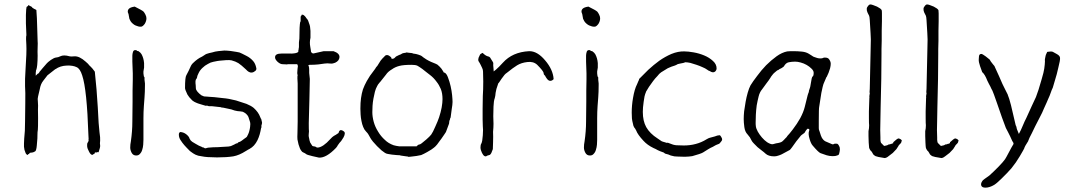

<svg xmlns="http://www.w3.org/2000/svg" viewBox="-20 -706 4944 879"><path d="M146.5 -660.2Q149.4 -627 150.4 -577.1Q151.4 -524.4 152.3 -516.6Q153.3 -510.7 152.3 -489.3Q151.4 -466.8 152.3 -451.2Q152.3 -428.7 150.4 -408.2Q148.4 -391.6 146.5 -387.7Q144.5 -383.8 144.5 -381.8Q144.5 -380.9 144.5 -378.9Q143.6 -375 143.6 -372.1V-359.4L152.3 -368.2Q156.2 -369.1 159.2 -373V-374Q161.1 -377.9 165 -381.8Q169.9 -386.7 174.8 -393.6L194.3 -416Q198.2 -420.9 212.9 -431.6Q227.5 -441.4 235.4 -442.4Q247.1 -443.4 255.9 -448.2Q271.5 -456.1 298.8 -448.2Q301.8 -447.3 306.6 -447.3Q309.6 -447.3 321.3 -448.2Q343.8 -449.2 372.1 -423.8L382.8 -414.1Q388.7 -406.2 395 -400.9Q401.4 -395.5 414.1 -377.9Q422.9 -297.9 427.7 -213.9Q431.6 -128.9 435.5 -100.6Q439.5 -74.2 438.5 -62.5Q436.5 -48.8 438.5 -40Q439.5 -32.2 431.6 -9.8Q430.7 -9.8 429.7 -8.8L427.7 -9.8Q426.8 -9.8 420.9 -7.8L416 -8.8V-6.8L414.1 -7.8V-3.9Q410.2 -2 406.2 1Q405.3 2.9 402.3 2.9Q394.5 2.9 386.7 -13.7Q379.9 -25.4 378.9 -37.1Q377.9 -48.8 381.8 -53.7Q387.7 -62.5 384.8 -68.4L385.7 -69.3Q385.7 -73.2 384.8 -86.9Q377.9 -296.9 356.4 -360.4Q346.7 -391.6 331.1 -398.4Q313.5 -407.2 284.2 -405.8Q254.9 -404.3 234.4 -389.6H233.4L197.3 -361.3L177.7 -335.9Q166 -321.3 162.1 -297.9Q157.2 -275.4 154.3 -264.6Q151.4 -252.9 153.3 -242.2Q154.3 -232.4 154.3 -222.7Q153.3 -212.9 154.3 -166Q154.3 -120.1 153.3 -112.3Q151.4 -102.5 151.4 -85.9Q151.4 -70.3 150.4 -63.5Q149.4 -55.7 148.4 -39.1Q147.5 -28.3 145.5 -21.5Q143.6 -14.6 141.6 -13.7Q134.8 -8.8 127.9 -7.8Q121.1 -6.8 119.1 -6.8Q115.2 -6.8 112.3 0L108.4 -1V2.9H105.5Q99.6 1 96.7 -6.8Q90.8 -19.5 89.8 -34.2Q89.8 -46.9 89.8 -49.3Q89.8 -51.8 90.8 -71.3L93.8 -107.4Q94.7 -123 94.7 -150.4Q94.7 -178.7 95.7 -232.4Q96.7 -287.1 94.7 -311.5Q93.8 -342.8 96.7 -383.8Q102.5 -468.8 100.6 -501Q98.6 -533.2 99.6 -538.1Q101.6 -544.9 100.6 -551.8Q97.7 -603.5 98.6 -637.7Q99.6 -668 101.6 -673.8L103.5 -675.8L108.4 -678.7V-680.7Q109.4 -681.6 110.4 -682.6Q111.3 -682.6 112.3 -681.6Q118.2 -678.7 119.1 -677.7Q120.1 -677.7 121.1 -677.2Q122.1 -676.8 123 -675.8Q126 -674.8 127 -672.9V-671.9L127.9 -670.9Q137.7 -664.1 141.6 -663.1ZM174.8 -393.6Q174.8 -393.6 174.8 -394.5Z M568.4 -641.6Q566.4 -645.5 565.4 -649.4Q563.5 -659.2 570.3 -666Q577.1 -672.9 596.7 -675.8Q601.6 -673.8 623 -662.1Q633.8 -656.2 637.7 -652.3Q641.6 -647.5 646 -638.7Q650.4 -629.9 650.4 -622.1Q650.4 -609.4 642.6 -596.7Q633.8 -585 627 -584Q620.1 -583 613.3 -585Q606.4 -586.9 600.6 -589.4Q594.7 -591.8 587.9 -597.7Q581.1 -603.5 577.6 -609.4Q574.2 -615.2 572.3 -620.1Q570.3 -632.8 568.4 -641.6ZM641.6 -351.6V-341.8V-340.8L643.6 -324.2V-315.4Q643.6 -285.2 641.6 -259.8L638.7 -220.7Q636.7 -194.3 636.7 -164.1V-66.4Q636.7 -56.6 635.7 -43.9Q634.8 -31.2 630.9 -19.5Q627.9 -8.8 620.1 -1Q614.3 5.9 603.5 5.9Q589.8 5.9 583 -5.9Q576.2 -18.6 576.2 -30.3Q576.2 -44.9 579.1 -58.6Q585.9 -105.5 585.9 -149.4Q585.9 -194.3 586.9 -241.2Q586.9 -266.6 586.9 -291Q587.9 -316.4 587.9 -342.8V-370.1L585.9 -423.8V-451.2Q585.9 -459 588.9 -468.8Q591.8 -476.6 598.6 -476.6H603.5L608.4 -472.7Q611.3 -471.7 614.3 -471.7L615.2 -470.7Q623 -465.8 627.9 -458Q632.8 -449.2 635.7 -439Q638.7 -428.7 639.6 -417V-396.5L636.7 -378.9V-377.9V-370.1Q636.7 -368.2 637.7 -362.3Q637.7 -355.5 641.6 -351.6Z M1078.1 -56.6Q1078.1 -56.6 1076.2 -56.6Q1070.3 -54.7 1069.3 -52.7Q1067.4 -48.8 1063.5 -49.8Q1063.5 -49.8 1056.6 -46.9Q1055.7 -45.9 1053.7 -44.9Q1047.9 -43 1043 -40Q1040 -37.1 1026.4 -35.2Q1003.9 -33.2 975.6 -32.2Q956.1 -32.2 936.5 -30.3H934.6L930.7 -29.3H929.7H928.7Q924.8 -27.3 922.9 -27.3H918.9Q916 -27.3 913.1 -30.3L909.2 -31.2H907.2L906.2 -32.2L902.3 -34.2L890.6 -39.1Q883.8 -43 875 -47.9Q864.3 -53.7 860.4 -56.6Q858.4 -58.6 853.5 -62.5Q849.6 -67.4 847.7 -71.3V-72.3Q844.7 -82 832 -91.8Q820.3 -100.6 805.7 -101.6Q802.7 -101.6 800.8 -97.7Q798.8 -95.7 798.8 -89.8Q798.8 -76.2 806.6 -64.5Q815.4 -50.8 824.2 -41Q831.1 -34.2 835 -29.3Q839.8 -24.4 844.7 -19.5Q848.6 -14.6 854 -11.2Q859.4 -7.8 864.3 -3.9Q874 2.9 887.7 6.8Q901.4 9.8 916 11.7Q930.7 13.7 946.3 13.7Q960.9 14.6 973.6 14.6Q1017.6 14.6 1047.9 9.8Q1075.2 4.9 1105.5 -14.6Q1112.3 -18.6 1112.3 -18.6L1113.3 -19.5Q1118.2 -21.5 1120.1 -23.4H1121.1Q1134.8 -31.2 1142.6 -40Q1152.3 -50.8 1158.7 -64Q1165 -77.1 1168.9 -90.8Q1172.9 -105.5 1174.8 -117.2Q1175.8 -122.1 1176.8 -122.1Q1176.8 -123 1176.8 -129.9V-130.9V-131.8Q1176.8 -131.8 1178.7 -137.7Q1179.7 -140.6 1179.7 -143.6Q1179.7 -146.5 1178.7 -149.4Q1177.7 -152.3 1176.8 -157.2Q1176.8 -161.1 1173.8 -164.1Q1171.9 -167 1171.9 -169.9H1170.9V-170.9Q1163.1 -192.4 1141.6 -211.9Q1129.9 -221.7 1108.4 -230.5Q1085.9 -238.3 1060.5 -246.1Q1026.4 -254.9 1001 -256.8Q952.1 -262.7 939.5 -262.7Q931.6 -263.7 927.7 -263.7Q918 -264.6 914.1 -264.6Q912.1 -265.6 902.3 -269.5Q897.5 -272.5 892.6 -277.3Q882.8 -286.1 878.9 -293.9Q876 -297.9 876 -315.4Q876 -319.3 875 -325.2Q875 -331.1 875 -334Q875 -335.9 876 -339.8Q879.9 -349.6 880.9 -345.7Q880.9 -345.7 880.9 -346.7Q882.8 -360.4 889.6 -372.1Q895.5 -384.8 907.2 -395.5Q918 -406.2 931.6 -413.1Q944.3 -420.9 956.1 -422.9Q966.8 -424.8 975.6 -426.8Q977.5 -427.7 1015.6 -430.7Q1031.2 -431.6 1040 -429.7Q1058.6 -424.8 1071.3 -417Q1087.9 -405.3 1097.7 -395.5Q1102.5 -391.6 1106.4 -387.7Q1110.4 -383.8 1112.3 -381.8Q1114.3 -380.9 1116.2 -378.9Q1118.2 -377 1124 -375Q1127.9 -373 1133.8 -374Q1141.6 -375 1149.4 -381.8Q1155.3 -387.7 1153.3 -394.5Q1149.4 -415 1138.7 -426.8Q1126 -441.4 1108.4 -450.2Q1084 -462.9 1076.2 -465.8Q1068.4 -467.8 1035.2 -472.7Q1017.6 -474.6 1006.8 -474.6Q972.7 -471.7 964.8 -469.7Q952.1 -465.8 937.5 -462.9Q923.8 -460 915 -453.1Q905.3 -446.3 894.5 -441.4Q885.7 -436.5 874 -426.8Q859.4 -415 854.5 -405.3Q842.8 -378.9 833 -361.3Q827.1 -352.5 827.1 -302.7Q827.1 -295.9 837.9 -273.4Q839.8 -270.5 846.7 -260.7Q857.4 -249 860.4 -246.1Q869.1 -239.3 877 -236.3Q881.8 -233.4 905.3 -226.6Q920.9 -221.7 921.9 -221.7Q928.7 -223.6 936.5 -219.7Q937.5 -219.7 951.2 -219.7L986.3 -215.8H987.3H988.3Q992.2 -213.9 994.1 -213.9Q999 -213.9 1002.9 -212.9L1039.1 -205.1Q1047.9 -202.1 1053.7 -200.2Q1060.5 -198.2 1067.4 -197.3Q1074.2 -197.3 1079.1 -196.3Q1090.8 -194.3 1091.8 -194.3Q1110.4 -185.5 1117.2 -170.9Q1125 -148.4 1125 -146.5Q1127 -140.6 1125 -125Q1124 -116.2 1121.1 -105.5Q1119.1 -97.7 1116.2 -91.8Q1111.3 -81.1 1110.4 -80.1Q1109.4 -78.1 1097.7 -70.3Q1086.9 -61.5 1078.1 -56.6ZM843.8 -19.5 844.7 -18.6Q844.7 -19.5 844.2 -19.5Q843.8 -19.5 843.8 -19.5Z M1360.4 -635.7 1361.3 -638.7Q1361.3 -638.7 1364.3 -638.7Q1370.1 -638.7 1376 -631.8Q1378.9 -628.9 1379.9 -627Q1381.8 -623 1386.7 -618.2Q1390.6 -614.3 1394.5 -600.6Q1398.4 -590.8 1399.4 -584L1401.4 -564.5V-533.2Q1396.5 -512.7 1400.4 -492.2Q1402.3 -478.5 1403.3 -474.6V-473.6Q1403.3 -466.8 1408.2 -463.9Q1412.1 -460 1418 -461.9L1461.9 -471.7Q1485.4 -471.7 1506.8 -471.7V-470.7V-471.7Q1535.2 -461.9 1534.2 -444.3Q1533.2 -427.7 1514.6 -418.9Q1503.9 -414.1 1493.2 -415Q1477.5 -417 1465.8 -415L1437.5 -411.1Q1419.9 -409.2 1397.5 -409.2L1391.6 -408.2L1393.6 -402.3Q1395.5 -396.5 1395.5 -385.7Q1395.5 -374 1395.5 -372.1L1398.4 -344.7L1396.5 -252Q1393.6 -158.2 1393.6 -142.6Q1393.6 -108.4 1394.5 -104.5Q1394.5 -101.6 1393.6 -93.8Q1392.6 -83 1393.6 -80.1Q1394.5 -78.1 1395.5 -71.3Q1396.5 -63.5 1399.4 -55.7V-54.7L1409.2 -39.1Q1411.1 -36.1 1421.9 -35.2L1424.8 -34.2Q1428.7 -30.3 1434.6 -30.3Q1459 -32.2 1492.2 -69.3Q1502 -80.1 1508.8 -84Q1512.7 -85.9 1517.6 -88.9Q1521.5 -91.8 1523.4 -92.8Q1527.3 -94.7 1529.3 -96.7L1530.3 -97.7V-98.6Q1533.2 -110.4 1541 -110.4Q1545.9 -110.4 1552.7 -105.5Q1558.6 -101.6 1558.6 -95.7Q1558.6 -87.9 1552.7 -77.1Q1545.9 -65.4 1542 -60.5Q1537.1 -55.7 1534.2 -51.8Q1531.2 -47.9 1529.3 -44.9Q1526.4 -42 1524.4 -37.1L1518.6 -29.3Q1473.6 17.6 1440.4 15.6Q1435.5 14.6 1410.2 8.8Q1384.8 2.9 1380.9 -1Q1377.9 -3.9 1369.1 -7.8Q1363.3 -9.8 1360.4 -14.6Q1355.5 -20.5 1353 -26.9Q1350.6 -33.2 1346.7 -44.9Q1343.8 -57.6 1341.8 -67.4Q1340.8 -77.1 1341.8 -96.7Q1342.8 -116.2 1342.8 -149.4V-323.2Q1340.8 -354.5 1341.8 -358.4L1342.8 -359.4L1340.8 -371.1Q1341.8 -392.6 1343.8 -403.3V-404.3L1340.8 -412.1H1300.8Q1295.9 -412.1 1293.9 -411.1L1273.4 -412.1Q1262.7 -412.1 1250 -423.8Q1238.3 -435.5 1239.3 -444.3Q1239.3 -460.9 1269.5 -460.9Q1276.4 -460.9 1279.3 -460.9H1307.6Q1315.4 -460 1328.1 -461.9Q1336.9 -462.9 1341.8 -465.8Q1347.7 -468.8 1345.7 -475.6Q1345.7 -476.6 1346.7 -477.5Q1347.7 -480.5 1347.7 -485.4Q1347.7 -488.3 1348.6 -490.2Q1348.6 -491.2 1348.6 -502V-511.7L1350.6 -529.3Q1350.6 -587.9 1354.5 -606.4Q1355.5 -607.4 1356.4 -607.4Q1356.4 -619.1 1356.4 -627.9V-630.9H1357.4Z M1972.7 -126Q1984.4 -151.4 1990.2 -168.9Q1998 -192.4 2002 -213.9Q2005.9 -236.3 2005.9 -252Q2005.9 -279.3 1998 -298.8Q1990.2 -317.4 1978.5 -332Q1965.8 -349.6 1949.2 -362.3Q1940.4 -369.1 1931.6 -376Q1922.9 -382.8 1913.1 -390.6Q1899.4 -400.4 1890.6 -405.3Q1881.8 -409.2 1864.3 -409.2Q1827.1 -409.2 1808.6 -404.3Q1789.1 -399.4 1774.4 -388.7Q1755.9 -377.9 1747.1 -364.3Q1743.2 -358.4 1720.7 -331.1Q1720.7 -331.1 1719.7 -330.1H1718.8V-329.1L1714.8 -324.2Q1710.9 -320.3 1707 -312.5Q1700.2 -300.8 1696.3 -285.6Q1692.4 -270.5 1689.5 -253.9Q1686.5 -237.3 1685.5 -221.2Q1684.6 -205.1 1684.6 -192.4Q1684.6 -171.9 1690.9 -148.4Q1697.3 -125 1710.9 -103.5Q1723.6 -82 1742.2 -65.4Q1757.8 -49.8 1782.2 -41Q1789.1 -39.1 1794.9 -38.1L1807.6 -36.1H1808.6H1885.7H1887.7L1888.7 -38.1Q1896.5 -44.9 1899.4 -44.4Q1902.3 -43.9 1910.2 -49.8Q1918 -55.7 1931.6 -67.4Q1947.3 -81.1 1954.1 -89.8Q1961.9 -100.6 1972.7 -126ZM2013.7 -89.8Q1998 -66.4 1992.2 -59.6Q1979.5 -41 1972.7 -35.2Q1968.8 -31.2 1955.1 -21.5Q1945.3 -15.6 1935.5 -9.8Q1930.7 -6.8 1920.9 -2Q1909.2 2.9 1908.2 3.9Q1886.7 8.8 1865.2 10.7Q1850.6 12.7 1847.7 11.7V10.7Q1846.7 10.7 1839.8 9.8L1812.5 5.9Q1812.5 4.9 1812.5 4.9V5.9Q1812.5 5.9 1812.5 5.9V4.9Q1807.6 4.9 1794.9 3.9Q1786.1 2.9 1776.4 2H1775.4Q1766.6 1 1756.8 -1Q1749 -2 1745.1 -4.9H1744.1Q1735.4 -10.7 1726.6 -17.6Q1715.8 -27.3 1706.1 -37.1Q1696.3 -46.9 1687.5 -57.6Q1676.8 -71.3 1675.8 -74.2Q1670.9 -84 1667 -89.8Q1664.1 -95.7 1655.3 -104.5H1656.2H1655.3Q1647.5 -112.3 1642.6 -125Q1637.7 -136.7 1634.8 -152.3Q1631.8 -167 1630.9 -181.6Q1629.9 -196.3 1629.9 -208Q1629.9 -236.3 1632.8 -256.8Q1635.7 -278.3 1641.6 -296.9Q1648.4 -315.4 1659.2 -335Q1674.8 -362.3 1686.5 -376Q1697.3 -389.6 1697.3 -390.6L1702.1 -398.4Q1707 -402.3 1712.9 -413.1Q1719.7 -424.8 1722.7 -428.7Q1735.4 -444.3 1739.3 -446.3V-447.3Q1743.2 -451.2 1746.1 -453.1Q1749 -454.1 1752.9 -454.1Q1754.9 -454.1 1758.8 -452.1H1759.8Q1771.5 -444.3 1771.5 -441.4Q1771.5 -437.5 1774.4 -436.5Q1778.3 -436.5 1780.3 -437.5L1783.2 -438.5L1784.2 -439.5H1785.2L1793 -447.3Q1793 -447.3 1796.9 -449.2Q1805.7 -454.1 1814.5 -457Q1823.2 -462.9 1827.1 -462.9Q1842.8 -464.8 1842.8 -466.8Q1843.8 -463.9 1845.7 -465.8L1846.7 -464.8H1848.6L1866.2 -462.9Q1869.1 -462.9 1870.1 -460.9H1871.1Q1886.7 -459 1894.5 -456.1Q1908.2 -452.1 1913.1 -447.3Q1916 -444.3 1932.6 -433.6Q1942.4 -427.7 1953.1 -422.9Q1973.6 -414.1 1974.6 -414.1Q1975.6 -414.1 1982.4 -410.2Q1987.3 -406.2 1992.2 -401.4Q1996.1 -397.5 2001 -391.6Q2004.9 -386.7 2009.8 -377.9L2010.7 -376L2011.7 -374H2013.7L2014.6 -373H2016.6Q2025.4 -367.2 2031.2 -350.6Q2038.1 -333 2043 -311.5Q2047.9 -290 2049.8 -270.5Q2051.8 -250 2051.8 -239.3Q2051.8 -227.5 2047.9 -205.1Q2044.9 -186.5 2043 -168Q2040 -164.1 2040 -159.2Q2039.1 -156.2 2037.1 -152.3V-151.4Q2036.1 -148.4 2036.1 -142.6Q2036.1 -139.6 2034.2 -135.7Q2022.5 -104.5 2021.5 -101.6Q2020.5 -100.6 2013.7 -89.8ZM1827.1 -462.9Q1827.1 -463.9 1827.1 -463.9Z M2210 6.8Q2206.1 9.8 2204.1 9.8Q2191.4 10.7 2181.6 -18.6Q2179.7 -25.4 2179.7 -31.2Q2179.7 -43 2183.6 -48.8Q2188.5 -57.6 2190.4 -86.9Q2192.4 -115.2 2190.4 -127.9Q2189.5 -138.7 2189.5 -159.2V-209Q2189.5 -239.3 2190.4 -266.6Q2192.4 -294.9 2192.4 -333Q2191.4 -371.1 2191.4 -377.9Q2191.4 -386.7 2187.5 -394.5Q2184.6 -400.4 2180.7 -408.7Q2176.8 -417 2170.9 -425.8Q2168 -431.6 2170.9 -441.4Q2175.8 -453.1 2177.7 -456.1Q2179.7 -459 2183.6 -460.9Q2186.5 -461.9 2189.5 -463.9Q2202.1 -451.2 2212.9 -448.2Q2222.7 -446.3 2225.6 -439.5Q2231.4 -430.7 2235.4 -423.8Q2238.3 -419.9 2238.3 -416Q2237.3 -409.2 2239.3 -392.6L2240.2 -378.9L2251 -387.7Q2263.7 -398.4 2282.2 -418.9Q2326.2 -467.8 2402.3 -471.7Q2439.5 -472.7 2475.6 -429.7Q2511.7 -387.7 2514.6 -343.8Q2507.8 -335.9 2499 -335.9Q2490.2 -335.9 2482.4 -347.7Q2479.5 -351.6 2478.5 -353.5Q2476.6 -359.4 2470.7 -364.3Q2468.8 -367.2 2468.8 -372.1Q2466.8 -381.8 2439.5 -409.2Q2421.9 -425.8 2393.6 -421.9Q2367.2 -418.9 2347.7 -407.2Q2330.1 -396.5 2299.8 -372.1Q2291 -367.2 2276.4 -345.7Q2263.7 -326.2 2260.7 -323.2L2259.8 -322.3V-320.3Q2251 -296.9 2249 -281.2Q2248 -266.6 2245.1 -256.8Q2240.2 -244.1 2239.3 -217.8Q2239.3 -192.4 2238.3 -173.8Q2239.3 -155.3 2239.3 -139.2Q2239.3 -123 2237.3 -102.5Q2238.3 -82 2237.3 -54.7L2236.3 -23.4Q2235.4 -22.5 2233.9 -17.1Q2232.4 -11.7 2229.5 -5.9Q2226.6 0 2222.7 2.9Q2215.8 4.9 2210 6.8Z M2645.5 -641.6Q2643.6 -645.5 2642.6 -649.4Q2640.6 -659.2 2647.5 -666Q2654.3 -672.9 2673.8 -675.8Q2678.7 -673.8 2700.2 -662.1Q2710.9 -656.2 2714.8 -652.3Q2718.8 -647.5 2723.1 -638.7Q2727.5 -629.9 2727.5 -622.1Q2727.5 -609.4 2719.7 -596.7Q2710.9 -585 2704.1 -584Q2697.3 -583 2690.4 -585Q2683.6 -586.9 2677.7 -589.4Q2671.9 -591.8 2665 -597.7Q2658.2 -603.5 2654.8 -609.4Q2651.4 -615.2 2649.4 -620.1Q2647.5 -632.8 2645.5 -641.6ZM2718.8 -351.6V-341.8V-340.8L2720.7 -324.2V-315.4Q2720.7 -285.2 2718.8 -259.8L2715.8 -220.7Q2713.9 -194.3 2713.9 -164.1V-66.4Q2713.9 -56.6 2712.9 -43.9Q2711.9 -31.2 2708 -19.5Q2705.1 -8.8 2697.3 -1Q2691.4 5.9 2680.7 5.9Q2667 5.9 2660.2 -5.9Q2653.3 -18.6 2653.3 -30.3Q2653.3 -44.9 2656.2 -58.6Q2663.1 -105.5 2663.1 -149.4Q2663.1 -194.3 2664.1 -241.2Q2664.1 -266.6 2664.1 -291Q2665 -316.4 2665 -342.8V-370.1L2663.1 -423.8V-451.2Q2663.1 -459 2666 -468.8Q2668.9 -476.6 2675.8 -476.6H2680.7L2685.5 -472.7Q2688.5 -471.7 2691.4 -471.7L2692.4 -470.7Q2700.2 -465.8 2705.1 -458Q2710 -449.2 2712.9 -439Q2715.8 -428.7 2716.8 -417V-396.5L2713.9 -378.9V-377.9V-370.1Q2713.9 -368.2 2714.8 -362.3Q2714.8 -355.5 2718.8 -351.6Z M3217.8 -386.7Q3215.8 -387.7 3214.8 -388.7Q3210 -392.6 3196.3 -398.4Q3183.6 -404.3 3168.9 -409.2Q3153.3 -414.1 3140.6 -418Q3127 -420.9 3119.1 -420.9H3118.2H3117.2Q3112.3 -418 3093.8 -415Q3086.9 -414.1 3081.1 -412.1V-411.1Q3076.2 -409.2 3070.3 -406.2Q3053.7 -401.4 3037.1 -393.6Q3026.4 -387.7 3006.8 -375Q2998 -369.1 2989.3 -357.4Q2979.5 -347.7 2969.7 -334.5Q2960 -321.3 2951.2 -308.6Q2943.4 -295.9 2937.5 -286.1V-285.2Q2933.6 -276.4 2930.7 -264.6Q2928.7 -253.9 2926.8 -240.2Q2924.8 -227.5 2923.8 -214.8Q2922.9 -202.1 2922.9 -194.3V-193.4Q2922.9 -152.3 2938.5 -124Q2955.1 -94.7 2990.2 -72.3Q3006.8 -60.5 3008.8 -59.6Q3015.6 -56.6 3020.5 -55.7L3033.2 -51.8L3034.2 -52.7Q3039.1 -52.7 3044.9 -49.8Q3062.5 -42 3077.1 -41Q3091.8 -40 3110.4 -40Q3139.6 -40 3165 -46.9Q3191.4 -53.7 3214.8 -68.4Q3224.6 -74.2 3229.5 -75.2Q3248 -80.1 3249.5 -80.6Q3251 -81.1 3252.9 -81.5Q3254.9 -82 3259.8 -84Q3263.7 -85.9 3274.4 -86.9Q3277.3 -86.9 3281.2 -80.1Q3286.1 -72.3 3286.1 -68.4Q3286.1 -62.5 3281.2 -57.6Q3274.4 -48.8 3272.5 -47.9L3257.8 -42Q3252.9 -40 3249 -37.1Q3246.1 -35.2 3244.1 -34.2Q3232.4 -29.3 3221.7 -22.5Q3210.9 -15.6 3198.2 -7.8Q3188.5 -2 3149.4 8.8H3150.4Q3150.4 8.8 3149.4 8.8Q3135.7 10.7 3133.8 10.7Q3127 10.7 3115.2 11.7L3081.1 10.7L3067.4 9.8Q3052.7 6.8 3050.8 5.9Q3038.1 0 3031.2 -1Q3025.4 -2 3023.4 -3.9Q3018.6 -8.8 3012.7 -9.8Q3001 -13.7 2991.2 -18.6Q2981.4 -24.4 2971.7 -28.3Q2943.4 -42 2925.8 -61.5Q2899.4 -89.8 2892.6 -108.4Q2889.6 -113.3 2887.7 -117.2Q2884.8 -120.1 2883.8 -122.1Q2881.8 -127 2879.9 -129.9Q2878.9 -133.8 2877.9 -138.7Q2874 -153.3 2873 -164.1Q2872.1 -175.8 2872.1 -190.4Q2872.1 -223.6 2877.9 -256.8Q2884.8 -297.9 2896.5 -320.3Q2901.4 -332 2902.3 -334Q2906.2 -340.8 2906.2 -344.7Q2926.8 -365.2 2948.2 -386.7Q2972.7 -409.2 2998 -427.7Q3024.4 -446.3 3053.7 -459Q3085 -471.7 3113.3 -470.7Q3129.9 -470.7 3155.3 -466.3Q3180.7 -461.9 3204.1 -452.1Q3227.5 -442.4 3244.1 -426.8Q3260.7 -412.1 3260.7 -392.6Q3260.7 -385.7 3255.9 -380.4Q3251 -375 3243.2 -375Q3238.3 -375 3228.5 -380.9L3221.7 -383.8L3219.7 -385.7Z M3550.8 -390.6Q3547.9 -389.6 3544.9 -386.7Q3543 -385.7 3542 -384.8V-385.7L3541 -384.8Q3540 -383.8 3539.1 -383.8H3538.1L3537.1 -382.8Q3531.2 -377.9 3525.4 -373Q3520.5 -369.1 3515.6 -362.3Q3509.8 -355.5 3506.8 -349.6Q3503.9 -344.7 3499 -337.9Q3493.2 -331.1 3487.3 -322.3L3479.5 -311.5Q3474.6 -303.7 3468.8 -296.9Q3458 -284.2 3453.1 -264.6Q3448.2 -245.1 3444.3 -223.6Q3441.4 -201.2 3440.4 -180.7Q3439.5 -160.2 3439.5 -146.5Q3439.5 -146.5 3439.5 -137.7Q3439.5 -133.8 3440.4 -127.9Q3441.4 -118.2 3449.2 -103.5Q3457 -89.8 3467.8 -77.1Q3479.5 -63.5 3492.2 -54.7Q3509.8 -43.9 3518.6 -45.9Q3525.4 -47.9 3533.2 -49.8Q3554.7 -52.7 3561.5 -58.6Q3568.4 -64.5 3575.2 -72.3Q3582 -78.1 3585 -84Q3594.7 -93.8 3609.4 -113.3Q3628.9 -138.7 3643.6 -165Q3658.2 -192.4 3664.1 -215.8Q3676.8 -266.6 3677.7 -270.5Q3681.6 -280.3 3681.6 -282.2L3682.6 -283.2L3683.6 -291Q3684.6 -293 3687.5 -302.7Q3689.5 -307.6 3690.4 -314.5Q3691.4 -319.3 3692.4 -326.2Q3693.4 -332 3694.3 -336.9Q3695.3 -342.8 3696.3 -347.7Q3698.2 -351.6 3698.2 -354.5H3699.2L3700.2 -355.5Q3705.1 -358.4 3705.1 -373Q3705.1 -382.8 3694.3 -392.6Q3685.5 -401.4 3672.9 -408.7Q3660.2 -416 3645.5 -419.9Q3631.8 -423.8 3620.1 -423.8Q3605.5 -423.8 3590.8 -420.9Q3577.1 -418 3568.4 -401.4Q3567.4 -401.4 3567.4 -400.4H3566.4Q3565.4 -399.4 3563.5 -397.5H3562.5Q3560.5 -395.5 3558.6 -394.5Q3553.7 -392.6 3550.8 -390.6ZM3805.7 7.8Q3801.8 8.8 3790 8.8Q3778.3 8.8 3764.6 4.9Q3750 0 3736.3 -4.9Q3726.6 -8.8 3700.2 -40Q3692.4 -48.8 3686.5 -69.3Q3678.7 -93.8 3684.6 -108.4Q3687.5 -114.3 3680.7 -116.2L3678.7 -117.2L3676.8 -116.2Q3671.9 -112.3 3668.9 -107.4Q3665 -100.6 3663.1 -97.7Q3646.5 -86.9 3642.6 -80.1Q3633.8 -70.3 3626 -59.6Q3614.3 -43 3606 -31.7Q3597.7 -20.5 3595.7 -19.5Q3592.8 -17.6 3559.6 0Q3551.8 3.9 3542 6.8Q3533.2 9.8 3524.4 9.8Q3498 9.8 3484.4 -2.9Q3478.5 -8.8 3467.8 -16.6Q3457 -24.4 3448.2 -32.2Q3439.5 -40 3431.6 -48.8Q3423.8 -56.6 3420.9 -62.5Q3417 -70.3 3413.1 -77.1Q3409.2 -83 3402.3 -90.8Q3390.6 -102.5 3387.7 -124Q3384.8 -145.5 3384.8 -161.1Q3384.8 -175.8 3386.7 -196.3Q3389.6 -217.8 3393.6 -240.2Q3397.5 -261.7 3403.3 -282.2Q3409.2 -302.7 3416 -315.4Q3426.8 -333 3446.3 -358.4Q3464.8 -383.8 3487.3 -407.2Q3509.8 -429.7 3535.2 -448.2Q3559.6 -465.8 3584 -470.7Q3592.8 -471.7 3599.6 -471.7Q3607.4 -471.7 3614.3 -471.7Q3631.8 -471.7 3651.4 -469.7Q3669.9 -467.8 3682.6 -460Q3688.5 -456.1 3695.3 -452.1Q3704.1 -445.3 3710 -444.3Q3715.8 -442.4 3721.7 -440.4Q3728.5 -438.5 3736.3 -438.5H3737.3Q3744.1 -438.5 3750 -441.4L3752 -442.4Q3752.9 -442.4 3756.8 -442.4H3755.9H3756.8Q3771.5 -442.4 3776.4 -433.6Q3783.2 -423.8 3783.2 -414.1Q3783.2 -405.3 3780.3 -393.6Q3774.4 -377 3773.4 -373Q3769.5 -364.3 3764.6 -353.5H3763.7Q3759.8 -343.8 3754.9 -333Q3749 -321.3 3746.1 -307.6Q3740.2 -282.2 3740.2 -280.3Q3731.4 -222.7 3730.5 -217.8Q3728.5 -211.9 3728.5 -152.3V-119.1Q3728.5 -111.3 3731.4 -106.4Q3732.4 -102.5 3738.3 -85Q3746.1 -61.5 3768.6 -54.7Q3775.4 -51.8 3789.1 -45.9Q3794.9 -43.9 3799.8 -47.9Q3809.6 -48.8 3811.5 -47.9H3812.5Q3814.5 -47.9 3818.4 -43Q3822.3 -37.1 3824.2 -31.2Q3826.2 -22.5 3824.2 -13.7Q3822.3 -1 3819.3 2.9Q3816.4 4.9 3805.7 7.8Z M4010.7 -76.2Q4010.7 -66.4 4010.7 -66.4V-65.4Q4011.7 -53.7 4013.7 -51.8L4025.4 -40L4027.3 -38.1H4030.3L4037.1 -40Q4040 -40 4043.9 -42Q4048.8 -45.9 4051.8 -44.9Q4054.7 -44.9 4060.5 -47.9V-46.9L4064.5 -48.8L4067.4 -49.8L4069.3 -50.8V-53.7V-54.7Q4085.9 -70.3 4092.8 -72.3Q4096.7 -72.3 4103.5 -68.4Q4109.4 -64.5 4108.4 -60.5V-59.6L4106.4 -57.6V-55.7V-54.7Q4105.5 -51.8 4101.6 -47.9Q4098.6 -44.9 4096.7 -43Q4093.8 -40 4092.8 -37.1Q4085 -25.4 4084 -23.4Q4076.2 -14.6 4067.4 -5.9Q4057.6 2 4046.9 9.8Q4039.1 16.6 4030.3 17.6L4002 12.7Q4002 12.7 4002 12.7Q4002 12.7 4002 12.7Q3994.1 10.7 3988.3 8.8Q3981.4 4.9 3979.5 2H3978.5Q3975.6 -2 3973.6 -6.8Q3970.7 -12.7 3964.8 -17.6Q3960 -25.4 3959 -29.3Q3958 -33.2 3957 -53.7Q3956.1 -79.1 3956.1 -83Q3956.1 -92.8 3956.1 -105.5Q3959 -118.2 3959 -132.8Q3958 -138.7 3958 -165Q3957 -180.7 3960 -257.8Q3960.9 -259.8 3960 -263.7Q3960 -266.6 3960 -268.6L3960.9 -269.5Q3960.9 -276.4 3961.9 -277.3V-279.3Q3961.9 -281.2 3960.9 -284.2Q3960.9 -287.1 3961.9 -298.8Q3962.9 -315.4 3964.8 -430.7Q3964.8 -440.4 3965.8 -476.1Q3966.8 -511.7 3966.8 -525.4Q3966.8 -538.1 3961.9 -614.3Q3960.9 -629.9 3959 -633.8Q3956.1 -639.6 3953.1 -645.5Q3951.2 -648.4 3951.2 -650.4Q3950.2 -652.3 3949.2 -655.3Q3948.2 -658.2 3948.2 -666Q3948.2 -671.9 3954.1 -678.7Q3960 -686.5 3965.8 -685.5Q3969.7 -685.5 3977.5 -682.6Q3986.3 -679.7 3995.1 -675.8Q4003.9 -670.9 4009.8 -667Q4015.6 -662.1 4016.6 -659.2Q4017.6 -655.3 4017.6 -644.5Q4017.6 -629.9 4017.6 -609.4Q4017.6 -588.9 4016.6 -565.4Q4016.6 -542 4016.6 -519.5Q4016.6 -497.1 4015.6 -481.4V-459Q4015.6 -401.4 4014.6 -344.7Q4013.7 -302.7 4012.7 -259.8Q4011.7 -243.2 4011.7 -216.8Q4011.7 -190.4 4010.7 -162.1Q4009.8 -111.3 4009.8 -110.4Q4009.8 -109.4 4010.7 -76.2ZM4096.7 -43Q4096.7 -43 4096.7 -43Z M4270.5 -76.2Q4270.5 -66.4 4270.5 -66.4V-65.4Q4271.5 -53.7 4273.4 -51.8L4285.2 -40L4287.1 -38.1H4290L4296.9 -40Q4299.8 -40 4303.7 -42Q4308.6 -45.9 4311.5 -44.9Q4314.5 -44.9 4320.3 -47.9V-46.9L4324.2 -48.8L4327.1 -49.8L4329.1 -50.8V-53.7V-54.7Q4345.7 -70.3 4352.5 -72.3Q4356.4 -72.3 4363.3 -68.4Q4369.1 -64.5 4368.2 -60.5V-59.6L4366.2 -57.6V-55.7V-54.7Q4365.2 -51.8 4361.3 -47.9Q4358.4 -44.9 4356.4 -43Q4353.5 -40 4352.5 -37.1Q4344.7 -25.4 4343.8 -23.4Q4335.9 -14.6 4327.1 -5.9Q4317.4 2 4306.6 9.8Q4298.8 16.6 4290 17.6L4261.7 12.7Q4261.7 12.7 4261.7 12.7Q4261.7 12.7 4261.7 12.7Q4253.9 10.7 4248 8.8Q4241.2 4.9 4239.3 2H4238.3Q4235.4 -2 4233.4 -6.8Q4230.5 -12.7 4224.6 -17.6Q4219.7 -25.4 4218.8 -29.3Q4217.8 -33.2 4216.8 -53.7Q4215.8 -79.1 4215.8 -83Q4215.8 -92.8 4215.8 -105.5Q4218.8 -118.2 4218.8 -132.8Q4217.8 -138.7 4217.8 -165Q4216.8 -180.7 4219.7 -257.8Q4220.7 -259.8 4219.7 -263.7Q4219.7 -266.6 4219.7 -268.6L4220.7 -269.5Q4220.7 -276.4 4221.7 -277.3V-279.3Q4221.7 -281.2 4220.7 -284.2Q4220.7 -287.1 4221.7 -298.8Q4222.7 -315.4 4224.6 -430.7Q4224.6 -440.4 4225.6 -476.1Q4226.6 -511.7 4226.6 -525.4Q4226.6 -538.1 4221.7 -614.3Q4220.7 -629.9 4218.8 -633.8Q4215.8 -639.6 4212.9 -645.5Q4210.9 -648.4 4210.9 -650.4Q4210 -652.3 4209 -655.3Q4208 -658.2 4208 -666Q4208 -671.9 4213.9 -678.7Q4219.7 -686.5 4225.6 -685.5Q4229.5 -685.5 4237.3 -682.6Q4246.1 -679.7 4254.9 -675.8Q4263.7 -670.9 4269.5 -667Q4275.4 -662.1 4276.4 -659.2Q4277.3 -655.3 4277.3 -644.5Q4277.3 -629.9 4277.3 -609.4Q4277.3 -588.9 4276.4 -565.4Q4276.4 -542 4276.4 -519.5Q4276.4 -497.1 4275.4 -481.4V-459Q4275.4 -401.4 4274.4 -344.7Q4273.4 -302.7 4272.5 -259.8Q4271.5 -243.2 4271.5 -216.8Q4271.5 -190.4 4270.5 -162.1Q4269.5 -111.3 4269.5 -110.4Q4269.5 -109.4 4270.5 -76.2ZM4356.4 -43Q4356.4 -43 4356.4 -43Z M4770.5 -460Q4771.5 -463.9 4773.4 -465.8V-466.8V-467.8L4776.4 -468.8Q4792 -471.7 4799.8 -468.8L4819.3 -458Q4833 -450.2 4833 -440.4Q4834 -430.7 4825.2 -396.5Q4818.4 -365.2 4809.6 -337.9Q4801.8 -311.5 4799.8 -304.7Q4798.8 -302.7 4794.9 -293.9Q4792 -287.1 4791 -283.2Q4787.1 -274.4 4785.2 -267.6Q4785.2 -267.6 4778.3 -252Q4774.4 -244.1 4772.5 -238.3Q4767.6 -227.5 4758.8 -208Q4752.9 -192.4 4739.3 -167Q4723.6 -136.7 4719.7 -128.9Q4712.9 -114.3 4704.1 -96.7Q4691.4 -73.2 4687.5 -61.5V-60.5Q4670.9 -35.2 4668.9 -26.4Q4668 -23.4 4648.4 9.8Q4631.8 38.1 4610.4 64.5Q4589.8 87.9 4564.5 112.3Q4541 134.8 4534.2 138.7Q4517.6 149.4 4501 152.3Q4481.4 155.3 4474.6 147.5Q4466.8 137.7 4477.5 122.1Q4479.5 119.1 4487.3 113.3Q4515.6 93.8 4515.6 91.8Q4518.6 88.9 4529.3 79.1Q4580.1 30.3 4587.9 11.7Q4595.7 -3.9 4610.4 -30.3Q4615.2 -38.1 4620.1 -46.9Q4620.1 -53.7 4614.3 -60.5Q4613.3 -61.5 4604.5 -82Q4603.5 -84 4595.7 -99.6L4585 -120.1Q4569.3 -160.2 4544.9 -232.4Q4527.3 -283.2 4523.4 -291Q4523.4 -291 4518.6 -299.8Q4514.6 -309.6 4507.8 -321.3Q4502 -333 4500 -336.9Q4489.3 -365.2 4476.6 -376Q4475.6 -377 4466.8 -403.3Q4460 -422.9 4460.9 -433.6V-434.6Q4461.9 -446.3 4461.9 -448.2Q4462.9 -460 4474.6 -459Q4476.6 -459 4492.2 -448.2Q4516.6 -429.7 4512.7 -429.7Q4512.7 -429.7 4516.6 -423.8Q4520.5 -418 4526.4 -411.1Q4531.2 -405.3 4532.2 -404.3L4533.2 -403.3V-402.3Q4540 -388.7 4553.7 -357.4Q4572.3 -313.5 4579.1 -301.8Q4585.9 -287.1 4593.8 -272.5V-271.5Q4599.6 -258.8 4608.4 -224.6Q4628.9 -137.7 4629.9 -132.8Q4632.8 -127.9 4633.8 -123Q4633.8 -119.1 4635.7 -115.2V-114.3Q4641.6 -98.6 4644.5 -92.8Q4645.5 -93.8 4645.5 -94.7Q4653.3 -108.4 4662.1 -129.9Q4670.9 -151.4 4678.7 -166Q4686.5 -181.6 4703.1 -219.7Q4719.7 -255.9 4722.7 -261.7Q4731.4 -285.2 4734.4 -294.9Q4741.2 -318.4 4749 -343.8Q4758.8 -377 4760.7 -391.6Q4763.7 -413.1 4763.7 -421.9Q4764.6 -422.9 4763.7 -424.8Q4763.7 -426.8 4763.7 -428.7Q4763.7 -431.6 4763.7 -434.6Q4765.6 -444.3 4766.6 -449.2Q4767.6 -455.1 4770.5 -460ZM4763.7 -434.6Z"/></svg>

Font: ToneOZ-YinPZ-Tsuipita-TC
Style: Regular
Weight: 400
Designer: ÂÆ£ÂøóÂáåJeffrey Xuan(jeffreyx@gmail.com, ToneOZ.com) ÈòøÂù§(cjkFonts)
Foundry: ToneOZ
Version: Version 0.24071